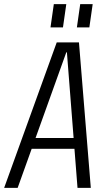

<svg xmlns="http://www.w3.org/2000/svg" viewBox="-50 -904 503 924"><path d="M223 -700H330L387 0H323L272 -652H269L35 0H-30ZM96 -240H328L321 -188H89ZM269 -884 253 -772H193L209 -884ZM396 -884 380 -772H320L336 -884Z"/></svg>

Font: Pathway Extreme Condensed ExtraLight
Style: Italic
Weight: 250
Width: 3
Italic angle: -8°
Version: Version 1.001;gftools[0.9.26]